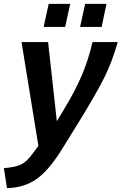

<svg xmlns="http://www.w3.org/2000/svg" viewBox="-64 -741 627 990"><path d="M161 -602 187 -721H298L272 -602ZM349 -602 375 -721H485L460 -602ZM-44 126Q17 121 46 106.5Q75 92 105 50L134 11L47 -524H184L229 -116L263 -172Q324 -273 358 -353Q392 -433 413 -524H543Q516 -427 475.5 -344.5Q435 -262 337 -103L257 26Q188 138 124 182.5Q60 227 -28 229Z"/></svg>

Font: Raleway-v4020
Style: Bold Italic
Weight: 700
Italic angle: -12°
Designer: Matt McInerney, Pablo Impallari, Rodrigo Fuenzalida
Foundry: Matt McInerney, Pablo Impallari, Rodrigo Fuenzalida
Version: Version 4.020;PS 004.020;hotconv 1.0.88;makeotf.lib2.5.64775